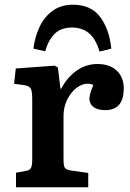

<svg xmlns="http://www.w3.org/2000/svg" viewBox="-20 -796 554 816"><path d="M48 0V-62L92 -70Q107 -73 112 -83Q117 -93 117 -119V-372Q117 -406 111.5 -418Q106 -430 84 -434L40 -440L47 -505L212 -517L226 -509L237 -419H240Q266 -468 306 -496Q346 -524 394 -524Q446 -524 476 -496Q506 -468 506 -420Q506 -328 427 -328Q394 -328 377 -341.5Q360 -355 360 -377Q360 -396 377 -435Q349 -447 319.5 -431.5Q290 -416 270 -381Q250 -346 250 -302V-117Q250 -93 255 -84Q260 -75 277 -72L355 -61V0ZM290 -776Q367 -776 406 -723.5Q445 -671 453 -589L403 -577Q387 -631 358 -655Q329 -679 286 -679Q239 -679 212 -652Q185 -625 172 -578L122 -589Q128 -639 148 -681.5Q168 -724 203.5 -750Q239 -776 290 -776Z"/></svg>

Font: Literata SemiBold
Style: Regular
Weight: 600
Designer: Latin by Veronika Burian and Jose Scaglione. Greek by Irene Vlachou. Cyrillic by Vera Evstafieva.
Foundry: TypeTogether
Version: Version 3.103; ttfautohint (v1.8.4.7-5d5b);gftools[0.9.29]